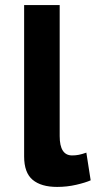

<svg xmlns="http://www.w3.org/2000/svg" viewBox="-20 -720 377 756"><path d="M215 -184Q215 -108 264 -108Q278 -108 290.5 -110.5Q303 -113 320 -119L337 -10Q317 -1 280.5 7.5Q244 16 205 16Q142 16 108.5 -12Q75 -40 75 -104V-700H215Z"/></svg>

Font: PT Sans Caption
Style: Bold
Weight: 700
Designer: A.Korolkova, O.Umpeleva, V.Yefimov
Foundry: ParaType Ltd
Version: Version 2.003W OFL